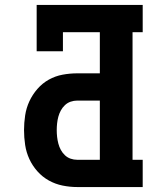

<svg xmlns="http://www.w3.org/2000/svg" viewBox="-20 -755 640 775"><path d="M292 0Q262 0 232.5 -6Q203 -12 177 -26.5Q151 -41 131 -63.5Q111 -86 98.5 -113Q86 -140 81.5 -170Q77 -200 77 -230Q77 -259 81.5 -289Q86 -319 98.5 -346Q111 -373 131 -396Q151 -419 177 -433.5Q203 -448 232.5 -453.5Q262 -459 292 -459H383V-625H234V-548H128V-735H556V-625H515V-110H556V0ZM292 -110H383V-349H292Q278 -349 265 -344.5Q252 -340 242 -330.5Q232 -321 225.5 -309Q219 -297 215.5 -284Q212 -271 210.5 -257Q209 -243 209 -230Q209 -216 210.5 -202.5Q212 -189 215.5 -175.5Q219 -162 225.5 -150Q232 -138 242 -128.5Q252 -119 265 -114.5Q278 -110 292 -110Z"/></svg>

Font: Iosevka Etoile Extrabold
Style: Regular
Weight: 800
Designer: Belleve Invis
Foundry: Belleve Invis
Version: Version 22.1.2; ttfautohint (v1.8.4)